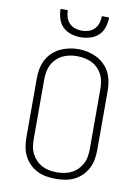

<svg xmlns="http://www.w3.org/2000/svg" viewBox="-102 -1023 804 1099"><g transform="rotate(10 300.0 -473.5)"><path d="M300 8Q273 8 245.5 3.5Q218 -1 193.5 -13Q169 -25 149 -44.5Q129 -64 116.5 -88.5Q104 -113 99 -140.5Q94 -168 94 -195V-540Q94 -567 99 -594.5Q104 -622 116.5 -646.5Q129 -671 149 -690.5Q169 -710 193.5 -722Q218 -734 245.5 -740Q273 -746 300 -746Q327 -746 354.5 -740Q382 -734 406.5 -722Q431 -710 451 -690.5Q471 -671 483.5 -646.5Q496 -622 501 -594.5Q506 -567 506 -540V-195Q506 -168 501 -140.5Q496 -113 483.5 -88.5Q471 -64 451 -44.5Q431 -25 406.5 -13Q382 -1 354.5 3.5Q327 8 300 8ZM300 -30Q322 -30 344 -34Q366 -38 385.5 -48Q405 -58 420.5 -74Q436 -90 446 -109.5Q456 -129 459.5 -151Q463 -173 463 -195V-540Q463 -562 459.5 -584Q456 -606 446 -626Q436 -646 420 -662Q404 -678 384 -687.5Q364 -697 342 -701Q320 -705 298 -705Q276 -705 254.5 -700.5Q233 -696 213.5 -686Q194 -676 178.5 -660Q163 -644 153.5 -624.5Q144 -605 140.5 -583.5Q137 -562 137 -540V-195Q137 -173 140.5 -151Q144 -129 154 -109.5Q164 -90 179.5 -74Q195 -58 214.5 -48Q234 -38 256 -34Q278 -30 300 -30ZM300 -815Q272 -815 244 -823.5Q216 -832 196 -851.5Q176 -871 167.5 -899Q159 -927 159 -955H201Q201 -935 207 -915Q213 -895 227 -880.5Q241 -866 260.5 -859.5Q280 -853 300 -853Q320 -853 339.5 -859.5Q359 -866 373 -880.5Q387 -895 393 -915Q399 -935 399 -955H441Q441 -927 432.5 -899Q424 -871 404 -851.5Q384 -832 356 -823.5Q328 -815 300 -815Z"/></g></svg>

Font: Iosevka Curly Slab XLtEx
Style: Regular
Weight: 200
Width: 7
Monospace: yes
Designer: Belleve Invis
Foundry: Belleve Invis
Version: Version 11.1.0; ttfautohint (v1.8.3)